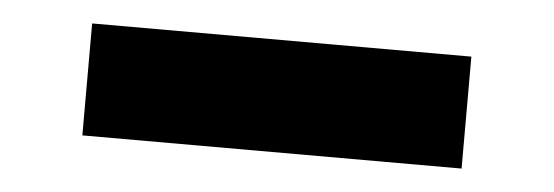

<svg xmlns="http://www.w3.org/2000/svg" viewBox="-26 -22 667 231"><g transform="rotate(5 307.0 93.5)"><path d="M78.1 25.9H536.1V161.1H78.1Z"/></g></svg>

Font: IntelOne Mono Bold
Style: Regular
Weight: 700
Designer: Fred Shallcrass
Foundry: Frere-Jones Type LLC
Version: Version 1.200;hotconv 1.1.0;makeotfexe 2.6.0;FJTRelease1.2